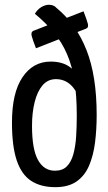

<svg xmlns="http://www.w3.org/2000/svg" viewBox="-20 -764 448 794"><path d="M208.9 10Q148.6 10 108.8 -16.1Q68.9 -42.1 49.2 -100.6Q29.5 -159.1 29.5 -257.3Q29.5 -380.4 73.1 -444.8Q116.7 -509.3 189.6 -509.3Q234.6 -509.3 264 -490.2Q293.5 -471.1 311.2 -431.7L314.4 -343.2Q295.2 -393.4 270.1 -415.1Q244.9 -436.7 211.3 -436.7Q177.5 -436.7 155.7 -410.9Q134 -385.1 123.2 -341.4Q112.4 -297.7 112.4 -243.7Q112.4 -146.7 137.1 -102.4Q161.8 -58 207 -58Q238.3 -58 256.1 -75.7Q274 -93.4 283 -125.2Q292 -157 294.8 -198.3Q297.5 -239.6 297.5 -285.8Q297.5 -366.7 288 -428.8Q278.4 -490.9 257.4 -539.6Q236.5 -588.2 203.4 -628.6Q170.3 -668.9 124.3 -707Q134 -724.3 150.3 -734.3Q166.6 -744.3 182.9 -744.3Q191.1 -744.3 199.7 -741.2Q208.2 -738.1 213.4 -731.5Q295.6 -663.9 337.7 -557Q379.8 -450.2 379.8 -289Q379.8 -228.4 373 -174.6Q366.2 -120.8 348.3 -78.9Q330.4 -37.1 296.6 -13.5Q262.7 10 208.9 10ZM128.8 -564.4Q115 -599.4 111 -615.6Q106.9 -631.8 118.4 -636.7L325.4 -717.2Q339.2 -681.8 343.2 -665.8Q347.3 -649.8 335.8 -645.5Z"/></svg>

Font: Yanone Kaffeesatz ExtraLight
Style: Regular
Weight: 200
Designer: Yanone (Cyrillic: Daniel Pouzeot, Huerta Tipografica, and Cyreal)
Foundry: Yanone
Version: Version 2.003